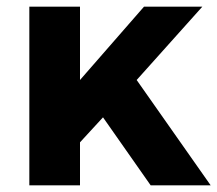

<svg xmlns="http://www.w3.org/2000/svg" viewBox="-20 -556 652 576"><path d="M68 0V-536H220V-316L412 -536H587L390 -316L612 0H432L289 -204L220 -129V0Z"/></svg>

Font: Quicksand
Style: Bold
Weight: 700
Version: Version 3.000